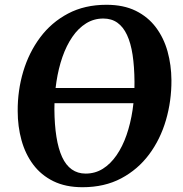

<svg xmlns="http://www.w3.org/2000/svg" viewBox="-20 -773 764 803"><path d="M134.5 -341.5 136 -405H588L586.5 -341.5ZM325 10Q254.5 10 203.2 -15.2Q152 -40.5 119 -84.5Q86 -128.5 70 -186.2Q54 -244 54 -308.5Q53.5 -394.5 77.2 -474Q101 -553.5 148 -616.5Q195 -679.5 264.5 -716.2Q334 -753 425.5 -753Q496.5 -753 547.8 -727.8Q599 -702.5 632 -658.5Q665 -614.5 680.8 -557.8Q696.5 -501 697 -438Q697.5 -351 674 -270.5Q650.5 -190 603.5 -127Q556.5 -64 486.8 -27Q417 10 325 10ZM338 -47Q378 -47 410.2 -67.2Q442.5 -87.5 467.5 -123.8Q492.5 -160 509.2 -208.2Q526 -256.5 534.5 -313.2Q543 -370 542.5 -430.5Q542 -494.5 534.5 -543.8Q527 -593 511.2 -626.8Q495.5 -660.5 471 -678Q446.5 -695.5 412 -695.5Q372.5 -695.5 340 -675.2Q307.5 -655 282.8 -619Q258 -583 241.2 -535Q224.5 -487 216 -431.2Q207.5 -375.5 207.5 -316Q208 -251 216 -200.8Q224 -150.5 239.8 -116.2Q255.5 -82 280.2 -64.5Q305 -47 338 -47Z"/></svg>

Font: Merriweather
Style: Bold Italic
Weight: 700
Italic angle: -7.8°
Version: Version 2.101